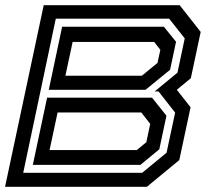

<svg xmlns="http://www.w3.org/2000/svg" viewBox="-24 -720 829 740"><path d="M-4.5 0 144.5 -700H668.5L749.5 -597L711.5 -418.5L657.5 -374L710.5 -306.5L667 -103L542 0ZM65.5 -54H524L618 -131.5L651 -286L587 -367.5H572L660 -440L688 -572L628 -648H191ZM164 -374 215.5 -617H607.5L654.5 -559L631.5 -451L537 -374ZM228 -428H522.5L583 -477.5L594 -528L570 -558.5H256ZM102.5 -84.5 157.5 -343.5H562L617.5 -274L590 -144.5L517 -84.5ZM167 -141.5H503L540 -172L555 -242.5L520.5 -286.5H198Z"/></svg>

Font: Tourney Expanded SemiBold
Style: Italic
Weight: 600
Width: 7
Italic angle: -12°
Designer: Tyler Finck
Foundry: Etcetera Type Co
Version: Version 1.010; ttfautohint (v1.8.3)